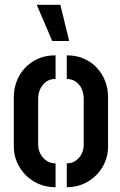

<svg xmlns="http://www.w3.org/2000/svg" viewBox="-20 -784 504 805"><path d="M199 -612 134 -764H233L270 -612ZM213 1Q175 1 143 -12.5Q111 -26 87.5 -50Q64 -74 51 -104.5Q38 -135 38 -169V-378Q38 -412 50 -443.5Q62 -475 85 -499.5Q108 -524 140 -538Q172 -552 213 -552V-453Q189 -453 173 -441Q157 -429 148.5 -410.5Q140 -392 140 -370V-177Q140 -158 149 -140Q158 -122 174.5 -110.5Q191 -99 213 -99ZM260 1V-99Q282 -99 298 -110.5Q314 -122 322.5 -139.5Q331 -157 331 -176V-370Q331 -391 323 -410Q315 -429 298.5 -441Q282 -453 260 -453V-552Q300 -552 332 -538Q364 -524 386.5 -499.5Q409 -475 421 -443.5Q433 -412 433 -378V-169Q433 -135 420 -104Q407 -73 383.5 -49.5Q360 -26 328.5 -12.5Q297 1 260 1Z"/></svg>

Font: Stick No Bills ExtraLight SemiBold
Style: Regular
Weight: 600
Version: Version 2.000